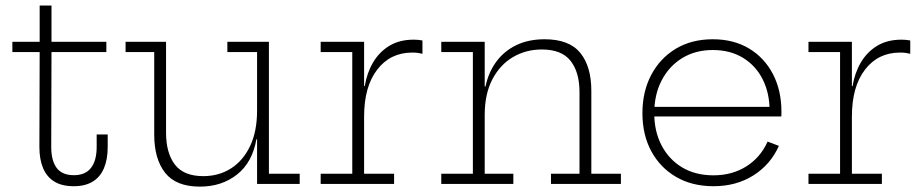

<svg xmlns="http://www.w3.org/2000/svg" viewBox="-20 -684 3426 714"><path d="M170.5 -137.5Q170.5 -86.5 190.8 -59.5Q211 -32.5 255 -32.5Q297.5 -32.5 318.5 -59.8Q339.5 -87 339.5 -137.5V-184H380.5V-137.5Q380.5 -91 366.5 -58.2Q352.5 -25.5 324.5 -8.5Q296.5 8.5 254.5 8.5Q210 8.5 182 -8.8Q154 -26 140.2 -58.8Q126.5 -91.5 126.5 -137.5L127.5 -490.5H26V-528.5H127.5V-663.5H171.5V-528.5H375.5V-490.5H171.5Z M936 -490.5H825.5V-528.5H980V-38H1094.5V0H936ZM597.5 -528.5V-190.5Q597.5 -115.5 630.2 -72.2Q663 -29 736 -29Q794.5 -29 839.8 -58.2Q885 -87.5 910.5 -141.8Q936 -196 936 -272.5L948.5 -166H933.5Q918.5 -80 861.5 -35Q804.5 10 723.5 10Q634.5 10 594 -41.5Q553.5 -93 553.5 -183.5V-490.5H447V-528.5Z M1334 -38H1445.5V0H1172.5V-38H1290V-490.5H1172.5V-528.5H1334ZM1551 -484Q1543.5 -486 1534.8 -487.2Q1526 -488.5 1513 -488.5Q1431.5 -488.5 1382.8 -425.2Q1334 -362 1334 -250.5L1322 -364H1336.5Q1344.5 -413 1367.5 -452Q1390.5 -491 1428.2 -513.8Q1466 -536.5 1518 -536.5Q1527.5 -536.5 1534.8 -535.8Q1542 -535 1551 -533.5Z M1782.5 -38H1889V0H1621V-38H1738.5V-490.5H1621V-528.5H1782.5ZM2135 -38V-341.5Q2135 -415.5 2101.8 -457.8Q2068.5 -500 1995 -500Q1936 -500 1887.8 -471.8Q1839.5 -443.5 1811 -389Q1782.5 -334.5 1782.5 -256.5L1771 -362.5H1785.5Q1796.5 -415 1825.5 -454.5Q1854.5 -494 1899.8 -516Q1945 -538 2005.5 -538Q2096.5 -538 2137.8 -487.5Q2179 -437 2179 -346.5V-38H2289V0H2029V-38Z M2633.5 8.5Q2553.5 8.5 2494 -26.2Q2434.5 -61 2401.8 -122Q2369 -183 2369 -263Q2369 -343.5 2401.8 -405.5Q2434.5 -467.5 2493.2 -502.8Q2552 -538 2630.5 -538Q2708.5 -538 2765.8 -503.5Q2823 -469 2854.5 -408.2Q2886 -347.5 2886 -268Q2886 -262.5 2885.8 -258.2Q2885.5 -254 2885.5 -251H2841.5Q2842 -255.5 2842 -260.5Q2842 -265.5 2842 -271.5Q2842 -338 2816.2 -389Q2790.5 -440 2743 -469Q2695.5 -498 2630.5 -498Q2566 -498 2517 -468Q2468 -438 2440.5 -385Q2413 -332 2413 -263Q2413 -195 2440.5 -142.8Q2468 -90.5 2517.2 -61.2Q2566.5 -32 2633 -32Q2703 -32 2755.8 -65.5Q2808.5 -99 2834.5 -157.5L2876.5 -141.5Q2845.5 -72 2781.8 -31.8Q2718 8.5 2633.5 8.5ZM2396.5 -251V-286.5H2871.5L2884 -251Z M3148 -38H3259.5V0H2986.5V-38H3104V-490.5H2986.5V-528.5H3148ZM3365 -484Q3357.5 -486 3348.8 -487.2Q3340 -488.5 3327 -488.5Q3245.5 -488.5 3196.8 -425.2Q3148 -362 3148 -250.5L3136 -364H3150.5Q3158.5 -413 3181.5 -452Q3204.5 -491 3242.2 -513.8Q3280 -536.5 3332 -536.5Q3341.5 -536.5 3348.8 -535.8Q3356 -535 3365 -533.5Z"/></svg>

Font: Hepta Slab ExtraLight Light
Style: Regular
Weight: 300
Version: Version 1.100